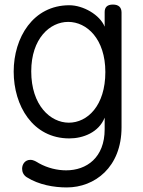

<svg xmlns="http://www.w3.org/2000/svg" viewBox="-20 -596 625 842"><path d="M117 -283C117 -427 199 -500 279 -500C361 -500 442 -425 442 -280C442 -132 363 -58 282 -58C201 -58 117 -134 117 -283ZM439 -479C418 -531 345 -573 284 -573C125 -573 40 -431 40 -282C40 -132 124 11 284 11C344 11 413 -15 439 -80V-29C439 95 360 151 270 151C231 151 189 141 151 120C139 113 128 105 113 105C90 105 77 124 77 144C77 158 83 172 97 181C151 215 217 226 273 226C395 226 513 138 513 -38V-541C513 -564 500 -576 475 -576C451 -576 439 -565 439 -543Z"/></svg>

Font: Numismatica Pro
Style: Regular
Weight: 400
Designer: Chris Hopkins
Foundry: Edward C. D. Hopkins
Version: Version 2.19D